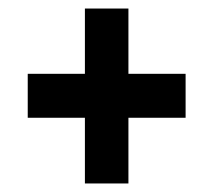

<svg xmlns="http://www.w3.org/2000/svg" viewBox="-20 -496 500 450"><path d="M179 -66V-220H45V-323H179V-476H281V-323H415V-220H281V-66Z"/></svg>

Font: Teachers
Style: Bold
Weight: 700
Designer: Alfredo Marco Pradil, Chank Diesel
Version: Version 1.001